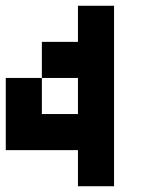

<svg xmlns="http://www.w3.org/2000/svg" viewBox="-20 -645 540 665"><path d="M250 0V-125H0V-375H125V-250H250V-375H125V-500H250V-625H375V0Z"/></svg>

Font: Tiny5
Style: Regular
Weight: 400
Designer: Stefan Schmidt
Foundry: Made with Bits'n'Picas by Kreative Software
Version: Version 1.002; ttfautohint (v1.8.4.7-5d5b)